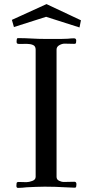

<svg xmlns="http://www.w3.org/2000/svg" viewBox="-20 -917 453 937"><path d="M353 -18Q353 -14 352 -7.5Q351 -1 345 -1Q333 -1 321.5 -2Q310 -3 298 -3Q249 -6 198 -6Q176 -6 154 -5Q132 -4 110 -3Q100 -2 89.5 -1Q79 0 68 0Q60 0 60 -10Q60 -17 61 -23Q62 -29 71 -29Q81 -29 90 -28.5Q99 -28 109 -28Q121 -28 137.5 -34Q154 -40 154 -54V-675Q154 -692 141 -697.5Q128 -703 110.5 -703Q93 -703 78.5 -702.5Q64 -702 62 -707Q61 -709 61 -716Q61 -720 62 -725.5Q63 -731 68 -731Q101 -731 134.5 -729Q168 -727 201 -727H246Q262 -727 278.5 -727Q295 -727 311 -728Q319 -729 326.5 -729.5Q334 -730 341 -730Q352 -730 352 -719Q352 -713 351 -708Q350 -703 342 -703Q330 -703 318.5 -703.5Q307 -704 295 -704Q283 -704 269.5 -696.5Q256 -689 256 -675V-54Q256 -41 268 -35Q280 -29 292 -29Q305 -29 317.5 -29.5Q330 -30 343 -30Q353 -30 353 -18ZM375 -818 368 -783 205 -835 48 -785 38 -820 207 -897Z"/></svg>

Font: Kaisei Opti
Style: Regular
Weight: 400
Designer: Font-Kai, 金井和夫
Foundry: KAZUO KANAI
Version: Version 5.003